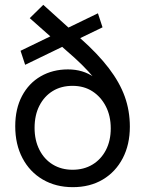

<svg xmlns="http://www.w3.org/2000/svg" viewBox="-20 -764 600 794"><path d="M281 10Q211 10 157 -21.5Q103 -53 73 -110Q43 -167 43 -242Q43 -314 71 -367Q99 -420 148.5 -448.5Q198 -477 261 -477Q323 -477 368.5 -445Q414 -413 440 -351L427 -337Q410 -391 368.5 -442Q327 -493 252 -557L103 -689L159 -744L313 -605Q385 -541 430 -482Q475 -423 496 -364.5Q517 -306 517 -240Q517 -166 487.5 -109.5Q458 -53 405 -21.5Q352 10 281 10ZM280 -62Q327 -62 362.5 -83.5Q398 -105 418 -143.5Q438 -182 438 -233Q438 -285 417.5 -324.5Q397 -364 362 -386.5Q327 -409 280 -409Q233 -409 198 -387.5Q163 -366 143 -327Q123 -288 123 -235Q123 -184 143 -144.5Q163 -105 198.5 -83.5Q234 -62 280 -62ZM84 -496 65 -554 385 -709 404 -651Z"/></svg>

Font: SUSE Thin
Style: Regular
Weight: 400
Version: Version 1.000